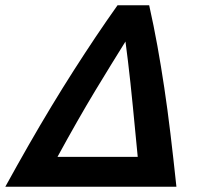

<svg xmlns="http://www.w3.org/2000/svg" viewBox="-60 -713 780 733"><path d="M-39.8 0Q5.5 -82.2 49.1 -158.5Q92.8 -234.8 135.5 -305.5Q178.2 -376.2 220.5 -442.4Q262.8 -508.5 304.6 -571Q346.5 -633.5 388.8 -693H509.5Q527 -614.8 540.9 -537.8Q554.8 -460.8 567.1 -378.6Q579.5 -296.5 590.6 -203.4Q601.8 -110.2 613.5 0ZM159.5 -114.2H465.8Q461 -162.8 456.4 -211.2Q451.8 -259.8 447.2 -306.2Q442.8 -352.8 438 -396.1Q433.2 -439.5 428.5 -479.6Q423.8 -519.8 419 -554.5Q394.5 -515 365.5 -468.2Q336.5 -421.5 303.8 -367.1Q271 -312.8 235.1 -249.9Q199.2 -187 159.5 -114.2Z"/></svg>

Font: Ubuntu Sans
Style: Italic
Weight: 400
Italic angle: -13.5°
Designer: Dalton Maag Ltd
Foundry: Dalton Maag Ltd
Version: Version 1.006